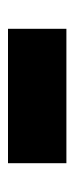

<svg xmlns="http://www.w3.org/2000/svg" viewBox="127 -530 186 480"><g transform="rotate(-90 220.0 -290.0)"><path d="M52 -217V-363H388V-217Z"/></g></svg>

Font: M PLUS 1 ExtraBold
Style: Regular
Weight: 800
Designer: Coji Morishita
Foundry: UNDERFOREST DESIGN
Version: Version 1.001